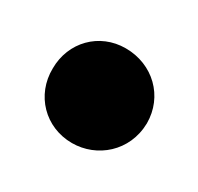

<svg xmlns="http://www.w3.org/2000/svg" viewBox="-58 -243 320 310"><g transform="rotate(30 102.5 -88.0)"><path d="M102 0C148 0 190 -35 191 -88C191 -138 152 -176 101 -176C52 -176 15 -138 15 -89C14 -39 52 0 102 0Z"/></g></svg>

Font: Periwinkle
Style: Bold
Weight: 700
Version: Version 2.001